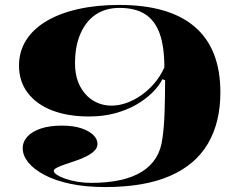

<svg xmlns="http://www.w3.org/2000/svg" viewBox="-20 -743 975 778"><path d="M406 15Q328 15 266 2Q204 -11 160.5 -34Q117 -57 94.5 -85Q72 -113 72 -142Q72 -169 91.5 -190Q111 -211 146.5 -222.5Q182 -234 230 -234Q278 -234 310 -223Q342 -212 358.5 -195.5Q375 -179 375 -160Q375 -144 362 -131.5Q349 -119 329 -109Q309 -99 286.5 -91.5Q264 -84 243.5 -77Q223 -70 210.5 -63.5Q198 -57 198 -51Q198 -43 211 -34.5Q224 -26 245.5 -18.5Q267 -11 294 -6.5Q321 -2 349 -2Q482 -2 554.5 -47Q627 -92 638 -181Q641 -200 643.5 -229Q646 -258 647 -292Q648 -326 648.5 -359Q649 -392 649 -418L638 -422Q624 -394 596.5 -367Q569 -340 531.5 -318.5Q494 -297 446 -284Q398 -271 341 -271Q255 -271 191.5 -295.5Q128 -320 92.5 -366.5Q57 -413 57 -477Q57 -534 85.5 -579.5Q114 -625 167.5 -657Q221 -689 296 -706Q371 -723 463 -723Q564 -723 640.5 -701Q717 -679 769 -634.5Q821 -590 847 -523.5Q873 -457 873 -369Q873 -247 822.5 -161Q772 -75 668.5 -30Q565 15 406 15ZM432 -315Q461 -315 491.5 -325.5Q522 -336 551.5 -356.5Q581 -377 605.5 -405.5Q630 -434 646 -470Q646 -554 627 -607Q608 -660 568 -685.5Q528 -711 464 -711Q408 -711 368 -684Q328 -657 306 -606.5Q284 -556 284 -487Q284 -433 304 -394.5Q324 -356 357.5 -335.5Q391 -315 432 -315Z"/></svg>

Font: Kalnia SemiExpanded Medium
Style: Regular
Weight: 500
Width: 6
Designer: Frida Medrano
Foundry: Frida Medrano
Version: Version 1.105